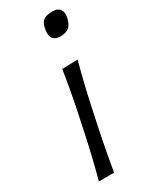

<svg xmlns="http://www.w3.org/2000/svg" viewBox="-192 -776 653 822"><g transform="rotate(-30 135.0 -365.0)"><path d="M35.5 0Q50.5 -55.5 62.8 -107Q75 -158.5 88 -219.5L98.5 -269Q112.5 -334.5 122.2 -387.2Q132 -440 140.5 -495.5L217.5 -497.5Q202.5 -442 189.8 -389Q177 -336 163 -269L152.5 -219.5Q139.5 -158.5 129.8 -107Q120 -55.5 110.5 0ZM205 -620Q148 -620 164.5 -689Q170.5 -713 185.5 -721.5Q200.5 -730 226.5 -730Q253 -730 263.5 -715.2Q274 -700.5 268.5 -674Q261.5 -644 246.5 -632Q231.5 -620 205 -620Z"/></g></svg>

Font: Commissioner Flair Light
Style: Italic
Weight: 300
Italic angle: -12°
Designer: Kostas Bartsokas
Foundry: Kostas Bartsokas
Version: Version 1.000; ttfautohint (v1.8.3)